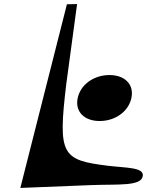

<svg xmlns="http://www.w3.org/2000/svg" viewBox="-20 -888 809 944"><path d="M470 -293C547 -293 612 -340 626 -406C640 -472 595 -519 518 -519C441 -519 376 -472 362 -406C348 -340 393 -293 470 -293ZM430 22C560 17 675 29 682 -23C688 -66 601 -62 511 -73C283 -101 264 -126 306 -476L359 -868L309 -867L80 36Z"/></svg>

Font: Venom Sans
Style: BdObl
Weight: 700
Version: Version 1.001